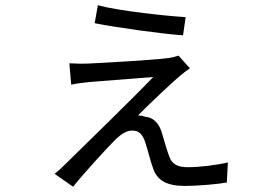

<svg xmlns="http://www.w3.org/2000/svg" viewBox="-20 -657 1040 728"><path d="M351 -637 339 -569C424 -552 600 -528 674 -523L684 -592C616 -596 433 -615 351 -637ZM700 -398 657 -446C648 -443 633 -439 620 -437C559 -429 360 -418 314 -416C289 -415 261 -416 243 -417L250 -336C267 -340 291 -343 318 -346C367 -350 513 -361 561 -365C479 -279 300 -106 223 -30C208 -15 199 -7 187 2L257 51C304 -7 392 -103 421 -131C440 -149 461 -162 481 -162C511 -162 523 -143 532 -113C539 -94 550 -47 559 -23C574 26 610 48 681 48C731 48 808 41 840 35L844 -41C807 -32 739 -23 691 -23C655 -23 632 -34 622 -63C614 -84 602 -124 595 -149C586 -183 567 -211 531 -214C522 -218 511 -219 503 -219C537 -254 636 -348 662 -369C671 -377 687 -389 700 -398Z"/></svg>

Font: Noto Sans Mono CJK SC
Style: Regular
Weight: 400
Designer: Ryoko NISHIZUKA 西塚涼子 (kana, bopomofo & ideographs); Paul D. Hunt (Latin, Greek & Cyrillic); Sandoll Communications 산돌커뮤니
Foundry: Adobe
Version: Version 2.004;hotconv 1.0.118;makeotfexe 2.5.65603